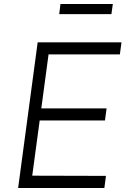

<svg xmlns="http://www.w3.org/2000/svg" viewBox="-20 -933 642 953"><path d="M540 -913H280L274 -863H533ZM70 0H498L506 -60L140 -61L177 -335H501L509 -395H185L221 -663H575L583 -723H167Z"/></svg>

Font: United Sans ExtraLight
Style: Italic
Weight: 200
Italic angle: -8°
Designer: Pablo Impallari, Rodrigo Fuenzalida (Modified by Dan O. Williams)
Version: Version 1.000;PS 001.000;hotconv 1.0.88;makeotf.lib2.5.64775